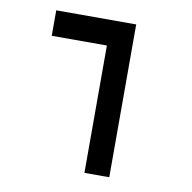

<svg xmlns="http://www.w3.org/2000/svg" viewBox="-70 -656 725 725"><g transform="rotate(10 293.0 -293.0)"><path d="M299.8 0V-488.3H88.4V-585.9H395V0Z"/></g></svg>

Font: CaskaydiaCove NFP
Style: Regular
Weight: 400
Designer: Aaron Bell
Foundry: Saja Typeworks
Version: Version 2111.001; VTT 6.35;Nerd Fonts 3.1.1